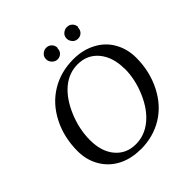

<svg xmlns="http://www.w3.org/2000/svg" viewBox="-219 -990 1160 1160"><g transform="rotate(-45 361.0 -409.5)"><path d="M601 -406H600Q600 -503 550 -564Q500 -624 418 -624Q344 -624 285 -575Q225 -525 186 -433Q147 -340 147 -247Q147 -149 196 -91Q245 -33 326 -33Q400 -33 461 -82Q523 -132 562 -223Q601 -314 601 -406ZM323 10 321 9Q242 9 179 -24Q117 -57 82 -117Q47 -178 47 -252Q47 -371 96 -466Q145 -562 230 -613Q314 -664 422 -664Q501 -664 564 -631Q628 -598 662 -538Q697 -477 697 -402Q697 -286 648 -189Q599 -92 515 -41Q431 10 323 10ZM580 -780H577Q577 -758 564 -745Q550 -731 530 -731Q508 -731 495 -746Q481 -762 481 -780Q481 -802 496 -815Q512 -829 531 -829Q552 -829 566 -815Q580 -801 580 -780ZM403 -780 401 -779Q401 -757 388 -744Q374 -730 354 -730Q335 -730 320 -745Q305 -760 305 -780Q305 -802 320 -815Q336 -829 354 -829Q375 -829 389 -815Q403 -801 403 -780Z"/></g></svg>

Font: Libra Serif Modern
Style: Italic
Weight: 400
Italic angle: -12°
Designer: Stefan Peev, Context Ltd
Foundry: Stefan Peev, Context Ltd
Version: Version 1.000